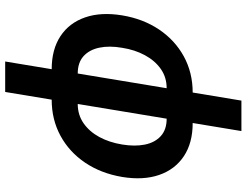

<svg xmlns="http://www.w3.org/2000/svg" viewBox="-128 -644 975 760"><g transform="rotate(-90 360.0 -263.5)"><path d="M253.4 11.2Q174.8 11.2 122.3 -23.7Q69.8 -58.6 48.1 -121.3Q26.4 -184.1 40 -267.6Q54.2 -351.6 96.4 -414.3Q138.7 -477.1 202.9 -512Q267.1 -546.9 345.7 -546.9H466.3Q544.9 -546.9 597.4 -512.2Q649.9 -477.5 671.6 -414.8Q693.4 -352.1 679.7 -268.1Q666 -185.1 623.8 -122.1Q581.5 -59.1 517.3 -23.9Q453.1 11.2 374 11.2ZM270.5 -91.8H391.1Q434.6 -91.8 467.5 -115Q500.5 -138.2 522 -178Q543.5 -217.8 551.3 -268.1Q560.1 -318.4 551.8 -358.2Q543.5 -397.9 518.1 -420.9Q492.7 -443.8 449.2 -443.8H329.1Q286.1 -443.8 252.9 -420.9Q219.7 -397.9 198.2 -358.4Q176.8 -318.8 168.5 -268.1Q160.2 -217.8 168.2 -178Q176.3 -138.2 201.9 -115Q227.5 -91.8 270.5 -91.8ZM221.7 204.1 376.5 -731H497.1L342.3 204.1Z"/></g></svg>

Font: Inter 18pt SemiBold
Style: Italic
Weight: 600
Italic angle: -9.3988°
Designer: Rasmus Andersson
Foundry: rsms
Version: Version 4.001;git-66647c0bb